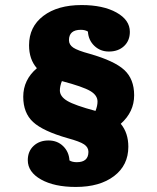

<svg xmlns="http://www.w3.org/2000/svg" viewBox="-20 -730 623 760"><path d="M511 -353Q511 -287 458 -240Q488 -204 488 -149Q488 -76 431.5 -33Q375 10 280 10Q195 10 142.5 -19.5Q90 -49 90 -96Q90 -131 113 -152.5Q136 -174 172 -174Q207 -174 230 -151.5Q253 -129 255 -95Q266 -88 284 -88Q330 -88 330 -129Q330 -147 313 -158.5Q296 -170 248 -183Q150 -211 111 -247Q72 -283 72 -347Q72 -414 126 -460Q95 -495 95 -551Q95 -624 151.5 -667Q208 -710 303 -710Q388 -710 441 -680.5Q494 -651 494 -604Q494 -569 471 -547.5Q448 -526 411 -526Q377 -526 353.5 -548.5Q330 -571 328 -605Q317 -612 300 -612Q253 -612 253 -571Q253 -553 270 -541.5Q287 -530 335 -517Q433 -489 472 -453Q511 -417 511 -353ZM217 -372Q217 -348 246.5 -330.5Q276 -313 358 -291Q366 -311 366 -328Q366 -353 337 -370Q308 -387 225 -409Q217 -389 217 -372Z"/></svg>

Font: Solway ExtraBold
Style: Regular
Weight: 800
Designer: Mariya V. Pigoulevskaya
Foundry: The Northern Block Ltd.
Version: Version 1.000;hotconv 1.0.109;makeotfexe 2.5.65596